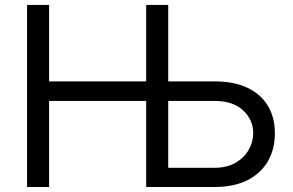

<svg xmlns="http://www.w3.org/2000/svg" viewBox="-20 -747 1169 767"><path d="M88.1 0V-727.3H176.1V-421.9H606.5V-343.8H176.1V0ZM629.3 -421.9H836.6Q914.8 -421.9 968.6 -396.3Q1022.4 -370.7 1050.2 -324.2Q1078.1 -277.7 1078.1 -214.5Q1078.1 -151.3 1050.2 -103Q1022.4 -54.7 968.6 -27.3Q914.8 0 836.6 0H563.9V-727.3H652V-76.7H836.6Q886.4 -76.7 921 -96.8Q955.6 -116.8 973.5 -148.6Q991.5 -180.4 991.5 -215.9Q991.5 -268.1 951.3 -305.9Q911.2 -343.8 836.6 -343.8H629.3Z"/></svg>

Font: DeltaSans
Style: Regular
Weight: 400
Designer: Rasmus Andersson
Foundry: rsms
Version: Version 3.012